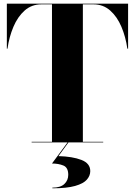

<svg xmlns="http://www.w3.org/2000/svg" viewBox="-20 -770 729 1038"><path d="M349 175Q349 135.5 322.5 124.8Q296 114 261 114L345.5 -0.5H350.5L296 74Q372 76 420 94.5Q468 113 468 155Q468 180 449.5 201.2Q431 222.5 386.2 235.2Q341.5 248 263 248V244.5Q307.5 244.5 328.2 224.5Q349 204.5 349 175ZM151 -3.5H261V-746.5H203.5Q151 -746.5 113.2 -713Q75.5 -679.5 52.5 -625Q29.5 -570.5 20.5 -507H17V-750H672.5V-507H668.5Q659.5 -570.5 636.5 -625Q613.5 -679.5 575.8 -713Q538 -746.5 485.5 -746.5H428V-3.5H538V0H151Z"/></svg>

Font: Bodoni* 48
Style: Bold
Weight: 700
Version: Version 2.2